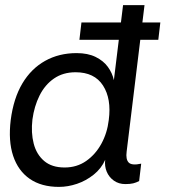

<svg xmlns="http://www.w3.org/2000/svg" viewBox="-20 -720 693 752"><path d="M299 -632H608L600 -564H291ZM392 -94Q377 -60 347 -36Q317 -12 281.5 0Q246 12 211 12Q142 12 96.5 -19.5Q51 -51 31.5 -109.5Q12 -168 22 -250Q33 -335 67.5 -393Q102 -451 156.5 -481.5Q211 -512 280 -512Q324 -512 354.5 -497Q385 -482 402.5 -458Q420 -434 426 -406L462 -700H546L476 -126Q472 -96 484 -83.5Q496 -71 533 -79L525 -11Q514 -5 502 -2Q490 1 471 1Q445 1 426 -12.5Q407 -26 398 -47.5Q389 -69 392 -94ZM233 -64Q281 -64 317.5 -89.5Q354 -115 377 -157Q400 -199 406 -250Q417 -333 383.5 -385Q350 -437 276 -437Q227 -437 191.5 -412.5Q156 -388 135 -346Q114 -304 107 -252Q101 -200 112 -157.5Q123 -115 153 -89.5Q183 -64 233 -64Z"/></svg>

Font: Inclusive Sans
Style: Italic
Weight: 400
Italic angle: -7°
Designer: Olivia King
Foundry: Olivia King
Version: Version 2.004